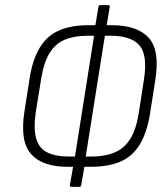

<svg xmlns="http://www.w3.org/2000/svg" viewBox="-20 -715 650 747"><path d="M244 -66Q145 -66 101 -115.5Q57 -165 75 -281L95 -409Q107 -485 135.5 -531Q164 -577 211 -597Q258 -617 326 -617H414Q514 -617 558.5 -568Q603 -519 584 -402L564 -275Q552 -198 523 -151.5Q494 -105 447 -85.5Q400 -66 331 -66ZM249 -106H337Q389 -106 426.5 -122Q464 -138 487 -175Q510 -212 520 -276L540 -405Q555 -501 522.5 -538.5Q490 -576 410 -576H322Q269 -576 232 -560.5Q195 -545 172.5 -508Q150 -471 140 -407L119 -278Q110 -213 121 -175.5Q132 -138 164 -122Q196 -106 249 -106ZM258 12Q251 12 252 5L265 -70L268 -83L349 -595L350 -610L363 -689Q364 -695 370 -695H401Q408 -695 407 -689L394 -610L391 -594L310 -84L309 -70L296 5Q295 12 289 12Z"/></svg>

Font: Sofia Sans Condensed Light
Style: Italic
Weight: 300
Italic angle: -9°
Version: Version 4.100